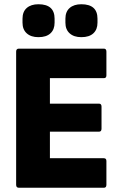

<svg xmlns="http://www.w3.org/2000/svg" viewBox="-20 -884 566 904"><path d="M69 0Q56 0 56 -14V-641Q56 -655 69 -655H469Q481 -655 481 -641V-529Q481 -516 469 -516H215V-396H446Q458 -396 458 -382V-278Q458 -264 446 -264H215V-139H469Q481 -139 481 -126V-14Q481 0 469 0ZM161 -709Q126 -709 106 -727Q86 -745 86 -777V-796Q86 -829 106 -846.5Q126 -864 161 -864Q237 -864 237 -796V-777Q237 -745 217.5 -727Q198 -709 161 -709ZM363 -709Q328 -709 308 -727Q288 -745 288 -777V-796Q288 -829 308 -846.5Q328 -864 363 -864Q439 -864 439 -796V-777Q439 -745 419.5 -727Q400 -709 363 -709Z"/></svg>

Font: Sofia Sans Semi Condensed Black
Style: Regular
Weight: 900
Designer: Botio Nikoltchev, Ani Petrova
Foundry: lettersoup
Version: Version 4.100; ttfautohint (v1.8.4.7-5d5b)